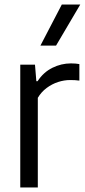

<svg xmlns="http://www.w3.org/2000/svg" viewBox="-20 -828 376 848"><path d="M69.5 0V-542.5H134.5L140.5 -469.5H146Q172 -509 211.2 -528.5Q250.5 -548 293.5 -548Q304.5 -548 313.8 -547.2Q323 -546.5 330.5 -545V-472Q320.5 -473.5 310.8 -474Q301 -474.5 289.5 -474.5Q263.5 -474.5 236.5 -465.8Q209.5 -457 186 -439.5Q162.5 -422 147 -396V0ZM158.5 -626.5 253 -808H334.5L227.5 -626.5Z"/></svg>

Font: Encode Sans SemiCondensed
Style: Regular
Weight: 400
Width: 4
Designer: Multiple Designers
Foundry: Impallari Type
Version: Version 3.002